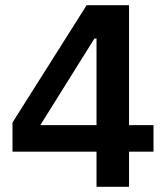

<svg xmlns="http://www.w3.org/2000/svg" viewBox="-20 -718 640 738"><path d="M351 0V-135H28V-247L313 -698H476V-237H570V-135H476V0ZM135 -237H351V-570H343Z"/></svg>

Font: IBM Plex Mono SmBld
Style: Regular
Weight: 600
Monospace: yes
Designer: Mike Abbink, Paul van der Laan, Pieter van Rosmalen
Foundry: Bold Monday
Version: Version 2.3